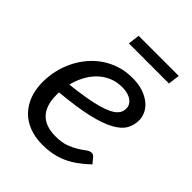

<svg xmlns="http://www.w3.org/2000/svg" viewBox="-185 -737 848 848"><g transform="rotate(45 239.0 -313.5)"><path d="M450.2 -372.6Q450.2 -341.8 436 -316.2Q421.9 -290.5 384.5 -269.8Q347.2 -249 281.5 -233.6Q215.8 -218.3 112.8 -209Q112.3 -205.1 112.3 -200.9Q112.3 -196.8 112.3 -192.9Q112.3 -127.9 143.8 -94.2Q175.3 -60.5 239.3 -60.5Q277.8 -60.5 303.7 -70.3Q329.6 -80.1 347.9 -91.6Q366.2 -103 378.9 -112.8Q391.6 -122.6 403.8 -122.6Q413.1 -122.6 420.4 -114.3L441.9 -88.4Q415.5 -63.5 390.4 -45.4Q365.2 -27.3 339.4 -15.9Q313.5 -4.4 284.9 1.2Q256.3 6.8 223.6 6.8Q178.2 6.8 142.1 -7.1Q106 -21 80.8 -46.9Q55.7 -72.8 42.2 -109.1Q28.8 -145.5 28.8 -190.9Q28.8 -227.5 37.1 -263.4Q45.4 -299.3 61.5 -332Q77.6 -364.7 100.8 -392.3Q124 -419.9 153.8 -440.4Q183.6 -460.9 219.7 -472.4Q255.9 -483.9 297.4 -483.9Q337.4 -483.9 366.2 -473.4Q395 -462.9 413.8 -446.8Q432.6 -430.7 441.4 -410.9Q450.2 -391.1 450.2 -372.6ZM293 -422.9Q259.3 -422.9 231 -410.6Q202.6 -398.4 180.9 -377.2Q159.2 -356 143.8 -327.1Q128.4 -298.3 120.6 -265.6Q175.3 -271.5 215.6 -278.6Q255.9 -285.6 283.9 -293.7Q312 -301.8 329.6 -310.5Q347.2 -319.3 356.9 -329.1Q366.7 -338.9 370.1 -349.1Q373.5 -359.4 373.5 -370.6Q373.5 -379.4 369.1 -388.4Q364.7 -397.5 355.2 -405.3Q345.7 -413.1 330.3 -418Q314.9 -422.9 293 -422.9ZM184.6 -634.3H435.1L428.2 -580.1H177.7Z"/></g></svg>

Font: Carlito
Style: Italic
Weight: 400
Italic angle: -7°
Designer: Lukasz Dziedzic
Foundry: tyPoland Lukasz Dziedzic
Version: Version 1.104